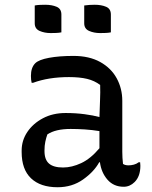

<svg xmlns="http://www.w3.org/2000/svg" viewBox="-20 -777 640 807"><path d="M494 -353V-139Q494 -114 497 -88Q506 -82 520 -82Q531 -82 542.5 -85Q554 -88 563 -95H569Q569 -91 569.5 -88Q570 -85 570 -80Q570 -36 546 -12Q526 8 500 8Q458 8 432 -21.5Q406 -51 400 -95H397Q375 -55 329 -22.5Q283 10 222 10Q150 10 110.5 -27.5Q71 -65 71 -138V-144Q71 -187 95 -222.5Q119 -258 160.5 -280Q202 -302 256 -302Q298 -302 335.5 -297Q373 -292 398 -285Q399 -325 400.5 -356.5Q402 -388 401 -420Q377 -438 346 -445.5Q315 -453 270 -453Q184 -453 119 -429H113Q110 -441 110 -458Q110 -493 128 -511Q143 -526 186 -534Q229 -542 289 -542Q355 -542 401 -516.5Q447 -491 470.5 -448Q494 -405 494 -353ZM167 -142Q167 -106 186 -89.5Q205 -73 245 -73Q282 -73 321.5 -91.5Q361 -110 398 -154V-226Q367 -231 336.5 -233Q306 -235 277 -235Q213 -235 179 -212Q174 -198 170.5 -181.5Q167 -165 167 -145ZM126 -754Q136 -756 148 -756.5Q160 -757 170 -757Q198 -757 218 -748.5Q238 -740 238 -716V-641Q228 -639 216 -638.5Q204 -638 193 -638Q167 -638 146.5 -647Q126 -656 126 -679ZM334 -754Q355 -757 378 -757Q406 -757 426 -748.5Q446 -740 446 -716V-641Q436 -639 424 -638.5Q412 -638 401 -638Q375 -638 354.5 -647Q334 -656 334 -679Z"/></svg>

Font: Recursive Sn Csl St
Style: Regular
Weight: 400
Version: Version 1.079;hotconv 1.0.112;makeotfexe 2.5.65598; ttfautoh